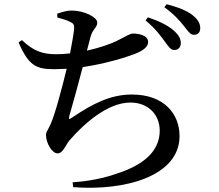

<svg xmlns="http://www.w3.org/2000/svg" viewBox="-20 -839 1040 910"><path d="M805 -602C823 -601 837 -614 837 -634C837 -654 829 -671 806 -692C778 -718 734 -739 681 -757L670 -742C715 -705 740 -671 759 -645C777 -620 789 -602 805 -602ZM899 -674C918 -674 929 -686 929 -705C929 -727 919 -746 893 -767C867 -788 824 -805 770 -819L759 -805C809 -768 830 -742 850 -718C870 -693 881 -674 899 -674ZM238 -511 296 -513C276 -430 241 -297 220 -251C205 -218 198 -214 198 -199C198 -162 226 -112 253 -112C278 -112 291 -151 308 -172C376 -251 489 -353 598 -353C682 -353 737 -296 737 -220C737 -146 693 -67 533 -16C471 6 400 20 324 25L327 48C570 67 831 -3 831 -194C831 -298 759 -391 605 -391C504 -391 420 -348 322 -282C306 -270 305 -274 309 -291C322 -336 352 -443 372 -521C481 -537 576 -567 618 -583C659 -599 682 -617 682 -640C682 -673 635 -680 610 -680C598 -680 580 -669 541 -649C505 -630 450 -612 392 -599L409 -664C419 -702 441 -708 441 -732C441 -758 378 -789 320 -789C298 -789 276 -783 251 -774L252 -756C277 -749 296 -744 311 -736C328 -728 333 -723 331 -700C329 -677 321 -633 312 -586C289 -583 266 -582 245 -582C181 -582 137 -598 84 -649L68 -638C116 -527 152 -511 238 -511Z"/></svg>

Font: GenKiMin2 TW SB
Style: Regular
Weight: 600
Version: Version 2.100;PS 2.1;hotconv 16.6.51;makeotf.lib2.5.65220 DE